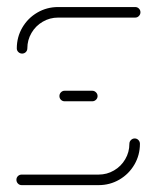

<svg xmlns="http://www.w3.org/2000/svg" viewBox="-20 -539 457 559"><path d="M372.2 -135.9Q378.5 -135.9 383 -131.3Q387.4 -126.7 387.4 -120.4Q387.4 -87.4 371.3 -59.8Q355.2 -32.2 327.6 -16.1Q300 0 267 0H43Q36.7 0 32.2 -4.6Q27.8 -9.3 27.8 -15.6Q27.8 -21.9 32.2 -26.3Q36.7 -30.7 43 -30.7H267Q291.5 -30.7 312 -42.8Q332.6 -54.8 344.6 -75.4Q356.7 -95.9 356.7 -120.4Q356.7 -126.7 361.3 -131.3Q365.9 -135.9 372.2 -135.9ZM264.1 -259.3Q264.1 -253 259.4 -248.5Q254.8 -244.1 248.5 -244.1H168.1Q161.9 -244.1 157.4 -248.5Q153 -253 153 -259.3Q153 -265.6 157.4 -270.2Q161.9 -274.8 168.1 -274.8H248.5Q254.8 -274.8 259.4 -270.2Q264.1 -265.6 264.1 -259.3ZM44.4 -383Q38.1 -383 33.5 -387.4Q28.9 -391.9 28.9 -398.1Q28.9 -431.1 45 -458.7Q61.1 -486.3 88.7 -502.4Q116.3 -518.5 149.3 -518.5H373.7Q380 -518.5 384.4 -514.1Q388.9 -509.6 388.9 -503.3Q388.9 -497 384.4 -492.4Q380 -487.8 373.7 -487.8H149.3Q124.8 -487.8 104.3 -475.7Q83.7 -463.7 71.7 -443.1Q59.6 -422.6 59.6 -398.1Q59.6 -391.9 55.2 -387.4Q50.7 -383 44.4 -383Z"/></svg>

Font: 26F Galaxy Sans Ultra Light
Style: Regular
Weight: 200
Designer: C₂₉H₂₅N₃O₅
Version: Version 1.100